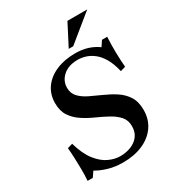

<svg xmlns="http://www.w3.org/2000/svg" viewBox="-206 -987 1019 1117"><g transform="rotate(-30 304.0 -428.0)"><path d="M224 -529Q224 -492 247 -467.5Q270 -443 307 -425Q344 -407 385 -389Q426 -371 462.5 -347.5Q499 -324 522.5 -288Q546 -252 546 -196Q546 -133 513.5 -86.5Q481 -40 423.5 -15Q366 10 292 10Q237 10 192 -3.5Q147 -17 116 -36L92 -1H57Q60 -35 59.5 -75Q59 -115 57.5 -153.5Q56 -192 53 -223L87 -233Q109 -156 143.5 -111.5Q178 -67 217.5 -48.5Q257 -30 295 -30Q335 -30 368 -43.5Q401 -57 420.5 -83Q440 -109 440 -148Q440 -188 417 -214Q394 -240 357.5 -260Q321 -280 279.5 -298.5Q238 -317 201.5 -341Q165 -365 142 -399.5Q119 -434 119 -486Q119 -545 150 -588.5Q181 -632 236.5 -656Q292 -680 364 -680Q410 -680 447 -668.5Q484 -657 516 -634L540 -670H575Q572 -619 573 -566.5Q574 -514 578 -467L544 -457Q531 -513 510 -548.5Q489 -584 463 -604Q437 -624 410.5 -632Q384 -640 359 -640Q297 -640 260.5 -608Q224 -576 224 -529ZM554 -866 376 -721H346L421 -866Z"/></g></svg>

Font: Brygada 1918 SemiBold
Style: Italic
Weight: 600
Italic angle: -8°
Designer: Mateusz Machalski | Borys Kosmynka | Przemek Hoffer
Foundry: NIEPODLEGLA 2018
Version: Version 3.006